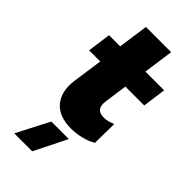

<svg xmlns="http://www.w3.org/2000/svg" viewBox="-276 -718 1022 1022"><g transform="rotate(45 235.0 -207.0)"><path d="M292 -223.1Q282.2 -154.8 345.2 -154.8Q372.6 -154.8 409.2 -169.9L407.2 -26.9Q379.9 -9.8 340.8 0Q301.8 9.8 263.2 9.8Q171.4 9.8 127.9 -42.2Q84.5 -94.2 97.2 -186L121.1 -353H37.1L55.2 -484.9H139.2L163.1 -654.8H353L329.1 -484.9H470.2L452.1 -353H310.1ZM67.9 241.2 163.1 57.1H294.9L203.1 241.2Z"/></g></svg>

Font: Human Sans Black
Style: Italic
Weight: 800
Italic angle: -8°
Designer: Tim Radville
Foundry: Continuum
Version: Version 1.000;FEAKit 1.0